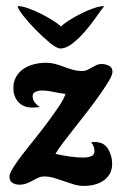

<svg xmlns="http://www.w3.org/2000/svg" viewBox="-20 -591 399 630"><path d="M131 -385Q147 -385 161.5 -381Q176 -377 190.5 -371.5Q205 -366 219.5 -362Q234 -358 250 -358Q259 -358 266.5 -361.5Q274 -365 281.5 -369.5Q289 -374 296.5 -377.5Q304 -381 313 -381Q326 -381 337.5 -375.5Q349 -370 349 -355Q349 -345 337 -325Q325 -305 307 -279.5Q289 -254 267 -225.5Q245 -197 224 -170.5Q203 -144 186 -121.5Q169 -99 162 -86Q185 -81 208.5 -77.5Q232 -74 256 -74Q267 -74 278.5 -78Q290 -82 290 -96Q290 -104 287 -111Q284 -118 279 -124Q283 -125 291 -125Q321 -125 334.5 -102.5Q348 -80 348 -54Q348 -34 340 -20.5Q332 -7 319 2Q306 11 289 15Q272 19 255 19Q238 19 222 14Q206 9 190 3.5Q174 -2 158 -7Q142 -12 125 -12Q115 -12 106 -8Q97 -4 87.5 1.5Q78 7 67 11Q56 15 43 15Q31 15 21 9Q11 3 11 -11Q11 -21 23 -40.5Q35 -60 54 -84.5Q73 -109 95.5 -137Q118 -165 138 -192Q158 -219 174 -243Q190 -267 195 -283Q175 -285 155 -289.5Q135 -294 115 -294Q107 -294 97 -290Q87 -286 87 -275Q87 -264 94.5 -254.5Q102 -245 111 -240Q105 -239 98.5 -238.5Q92 -238 86 -238Q57 -238 40.5 -256Q24 -274 24 -302Q24 -324 33.5 -340Q43 -356 58.5 -366Q74 -376 93 -380.5Q112 -385 131 -385ZM38 -571H39Q52 -571 72 -564Q92 -557 113 -546.5Q134 -536 152.5 -524.5Q171 -513 180 -504Q189 -513 207 -524.5Q225 -536 246 -546.5Q267 -557 287.5 -564Q308 -571 321 -571H322Q311 -557 294.5 -533.5Q278 -510 258.5 -487.5Q239 -465 218 -448.5Q197 -432 178 -432Q166 -432 143 -451Q120 -470 96.5 -494Q73 -518 55.5 -540.5Q38 -563 38 -571Z"/></svg>

Font: Gloria
Style: Regular
Weight: 400
Designer: Peter Wiegel
Foundry: Peter Wiegel
Version: Version 1.000